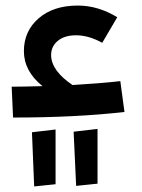

<svg xmlns="http://www.w3.org/2000/svg" viewBox="-20 -423 510 691"><path d="M413 -131 428 -20Q253 0 27 0L22 -111Q59 -111 133 -113Q66 -167 66 -239Q66 -311 119 -357Q172 -403 260 -403Q333 -403 402 -361L348 -269Q299 -296 254 -296Q212 -296 188 -276Q164 -256 164 -225Q164 -169 241 -117Q342 -123 413 -131ZM254 246 245 51 331 41V238ZM103 248 95 53 180 43V240Z"/></svg>

Font: FiraGO Medium
Style: Regular
Weight: 500
Designer: bBox Type
Foundry: bBox Type GmbH
Version: Version 1.001;PS 001.001;hotconv 1.0.88;makeotf.lib2.5.64775